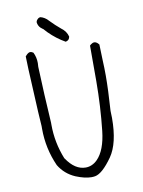

<svg xmlns="http://www.w3.org/2000/svg" viewBox="-88 -852 676 909"><g transform="rotate(-10 250.0 -397.0)"><path d="M77.1 -627.4Q73.7 -623.5 69.8 -619.6L71.8 -557.1Q75.7 -487.8 78.6 -419.7Q81.5 -351.6 86.4 -281.7Q86.4 -274.4 86.4 -268.1Q86.4 -173.8 125 -87.4Q152.8 -41.5 202.6 -20Q245.6 -2.4 277.3 -2.4Q286.6 -2.4 294.9 -3.9Q330.1 -10.3 378.4 -78.6Q421.4 -140.1 421.4 -261.2Q421.4 -277.8 420.4 -295.9Q427.2 -397.5 427.2 -464.4Q427.2 -501.5 425.3 -538.6Q424.3 -576.2 422.9 -614.7Q419.4 -617.7 416.5 -621.6Q408.2 -628.9 400.4 -628.9Q392.6 -628.9 383.8 -622.1Q381.3 -619.6 378.4 -617.2V-503.9Q378.4 -485.8 378.4 -473.4Q378.4 -460.9 378.4 -445.8Q377.9 -324.7 365.2 -209.5Q355 -117.2 314.5 -76.7Q290 -52.2 258.3 -52.2Q207 -52.2 167 -111.8L166 -112.8Q133.3 -193.8 133.3 -280.3Q133.3 -285.2 133.3 -290L125.5 -425.3L119.6 -561Q120.6 -570.3 120.6 -578.6Q120.6 -606.9 108.9 -630.4Q101.1 -636.2 93.8 -636.2Q86.4 -636.2 77.1 -627.4ZM148.9 -769Q148.9 -768.6 148.9 -768.1Q151.4 -752.4 161.6 -742.2L171.9 -733.9L173.8 -732.9Q183.1 -722.2 191.4 -713.9Q226.1 -679.2 268.1 -655.3Q279.8 -657.7 284.7 -665.5Q287.1 -669.9 288.6 -676.3Q282.2 -702.6 257.8 -720.2Q232.4 -741.2 209 -765.6Q199.7 -776.4 189.9 -782.2Q180.2 -788.1 170.4 -790.5Q161.6 -790 156.2 -783.7Q148.9 -776.9 148.9 -769Z"/></g></svg>

Font: NaikaiFont
Style: ExtraLight
Weight: 200
Version: Version 1.89